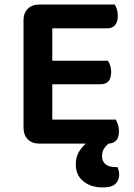

<svg xmlns="http://www.w3.org/2000/svg" viewBox="-20 -627 585 841"><path d="M152 2Q120 2 101.5 -17Q83 -36 83 -68V-538Q83 -570 101.5 -588.5Q120 -607 152 -607H483Q488 -599 492 -586Q496 -573 496 -557Q496 -531 484 -517Q472 -503 451 -503H209V-361H453Q458 -353 462.5 -340.5Q467 -328 467 -312Q467 -258 421 -258H209V-103H487Q492 -95 496.5 -81.5Q501 -68 501 -52Q501 -25 489 -12Q477 1 456 2Q443 12 435 25Q427 38 427 57Q427 80 442.5 92.5Q458 105 486 105H495Q498 113 500 121Q502 129 502 138Q502 161 486.5 177.5Q471 194 429 194Q379 194 345.5 167.5Q312 141 312 93Q312 61 325.5 38.5Q339 16 356 2H152Z"/></svg>

Font: Baloo Thambi 2 SemiBold
Style: Regular
Weight: 600
Designer: Aadarsh Rajan and Ek Type
Foundry: Ek Type
Version: Version 1.640;hotconv 1.0.111;makeotfexe 2.5.65597; ttfautoh